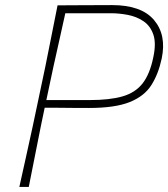

<svg xmlns="http://www.w3.org/2000/svg" viewBox="-20 -734 661 754"><path d="M56 0Q70 -62.5 82 -117.2Q94 -172 108.5 -238L158 -472.5Q171.5 -540 182.8 -596.5Q194 -653 206 -713Q246.5 -713 297 -713.5Q347.5 -714 420 -714Q535.5 -714 585 -655.2Q634.5 -596.5 615 -504Q602 -443 574.2 -399.5Q546.5 -356 489 -333Q431.5 -310 329 -310Q304.5 -310 272 -310.2Q239.5 -310.5 208.2 -310.8Q177 -311 155.5 -311L140.5 -239Q127 -171 116 -115.8Q105 -60.5 93 0ZM416 -682H236.5Q225 -630 214 -580.5Q203 -531 190 -473L162 -341H332Q411 -341 461.2 -355.5Q511.5 -370 540 -406.5Q568.5 -443 582 -509Q594 -564.5 582 -598.8Q570 -633 543 -651Q516 -669 482 -675.5Q448 -682 416 -682Z"/></svg>

Font: Commissioner Loud Thin
Style: Italic
Weight: 100
Italic angle: -12°
Designer: Kostas Bartsokas
Foundry: Kostas Bartsokas
Version: Version 1.000; ttfautohint (v1.8.3)